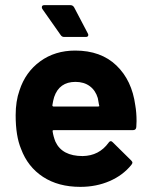

<svg xmlns="http://www.w3.org/2000/svg" viewBox="-20 -720 584 748"><path d="M507 -310Q512 -282 512 -248Q512 -237 511 -225Q510 -213 498 -213H189Q185 -213 185 -210Q185 -209 185 -208Q188 -188 196 -168Q222 -112 302 -112Q366 -113 403 -164Q407 -170 412 -170Q415 -170 419 -166L491 -95Q496 -90 496 -86Q496 -84 492 -78Q459 -37 407 -14.5Q355 8 293 8Q207 8 147.5 -31Q88 -70 62 -140Q41 -190 41 -271Q41 -326 56 -368Q79 -439 136.5 -481Q194 -523 273 -523Q373 -523 433.5 -465Q494 -407 507 -310ZM274 -401Q211 -401 191 -342Q187 -329 184 -310Q184 -305 189 -305H362Q367 -305 367 -308Q367 -309 366 -310Q361 -338 361 -338Q361 -338 361 -338Q352 -368 329.5 -384.5Q307 -401 274 -401ZM322 -590Q324 -586 324 -584Q324 -576 314 -576H230Q221 -576 216 -584L145 -685Q143 -688 143 -692Q143 -700 153 -700H254Q264 -700 269 -691Z"/></svg>

Font: LinhAnh
Style: Bold
Weight: 700
Designer: Jeremy Tribby
Foundry: Tribby Type
Version: Version 1.408